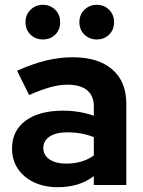

<svg xmlns="http://www.w3.org/2000/svg" viewBox="-20 -769 595 798"><path d="M220 9Q164 9 121 -11.5Q78 -32 54 -68Q30 -104 30 -151Q30 -226 86.5 -267.5Q143 -309 242 -309Q310 -309 370 -288V-326Q370 -371 342 -394Q314 -417 260 -417Q227 -417 189 -406.5Q151 -396 101 -374L51 -475Q113 -503 169.5 -517Q226 -531 283 -531Q388 -531 446.5 -480.5Q505 -430 505 -338V0H370V-37Q338 -13 301 -2Q264 9 220 9ZM160 -154Q160 -124 186 -106.5Q212 -89 255 -89Q289 -89 318 -97.5Q347 -106 370 -123V-199Q345 -209 318 -214Q291 -219 260 -219Q213 -219 186.5 -201.5Q160 -184 160 -154ZM158 -605Q128 -605 107 -625Q86 -645 86 -677Q86 -708 107 -728.5Q128 -749 158 -749Q189 -749 209.5 -728.5Q230 -708 230 -677Q230 -645 209.5 -625Q189 -605 158 -605ZM382 -605Q352 -605 331 -625Q310 -645 310 -677Q310 -708 331 -728.5Q352 -749 382 -749Q413 -749 433.5 -728.5Q454 -708 454 -677Q454 -645 433.5 -625Q413 -605 382 -605Z"/></svg>

Font: Red Hat Display ExtraBold
Style: Regular
Weight: 800
Designer: Pentagram, MCKL
Foundry: Pentagram, MCKL
Version: Version 1.023